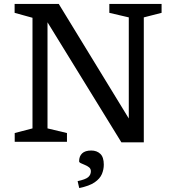

<svg xmlns="http://www.w3.org/2000/svg" viewBox="-20 -718 882 972"><path d="M144.5 -68V-628L54 -653V-698H277.5L664.5 -65L632 -41.5V-630L533.5 -653V-698H798V-653L708 -630V2.5H594.5L201.5 -636L220.5 -640.5V-68L319 -44.5V0H54.5V-44.5ZM373 199Q413 190.5 426.5 178.8Q440 167 440 149Q440 136.5 431 129.2Q422 122 410.2 117.2Q398.5 112.5 389.5 108.2Q380.5 104 380.5 98.5Q380.5 73 395.8 58.5Q411 44 442 44Q470 44 487.8 60.8Q505.5 77.5 505.5 115.5Q505.5 140 495.8 163.2Q486 186.5 459.2 205Q432.5 223.5 381 234Z"/></svg>

Font: Newsreader 9pt
Style: Regular
Weight: 400
Designer: Hugues Gentile
Foundry: Production Type
Version: Version 1.003